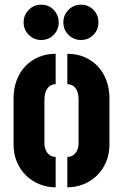

<svg xmlns="http://www.w3.org/2000/svg" viewBox="-20 -800 516 821"><path d="M326 -629Q295 -629 273 -651Q251 -673 251 -704Q251 -736 273 -758Q295 -780 326 -780Q358 -780 379.5 -758Q401 -736 401 -704Q401 -673 379.5 -651Q358 -629 326 -629ZM156 -629Q125 -629 103 -651Q81 -673 81 -704Q81 -736 103 -758Q125 -780 156 -780Q188 -780 209.5 -758Q231 -736 231 -704Q231 -673 209.5 -651Q188 -629 156 -629ZM218 1Q182 1 149.5 -12Q117 -25 92 -49Q67 -73 52.5 -107Q38 -141 38 -183V-379Q38 -421 51 -456Q64 -491 88 -516.5Q112 -542 145 -556Q178 -570 218 -570V-440Q203 -440 192.5 -432Q182 -424 176 -409Q170 -394 170 -373V-188Q170 -171 176 -157.5Q182 -144 193 -136.5Q204 -129 218 -129ZM268 1V-129Q282 -129 293 -136.5Q304 -144 310 -157.5Q316 -171 316 -188V-373Q316 -394 310.5 -409Q305 -424 294 -432Q283 -440 268 -440V-570Q308 -570 341 -556Q374 -542 398 -516.5Q422 -491 435 -456Q448 -421 448 -379V-183Q448 -141 433.5 -107Q419 -73 394 -49Q369 -25 336.5 -12Q304 1 268 1Z"/></svg>

Font: Stick No Bills ExtraLight ExtraBold
Style: Regular
Weight: 800
Version: Version 2.000